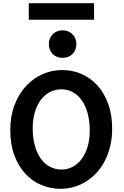

<svg xmlns="http://www.w3.org/2000/svg" viewBox="-20 -1160 772 1192"><path d="M676.3 -361.3Q676.3 -302.7 664.1 -252.2Q651.9 -201.7 630.4 -160.2Q608.9 -118.7 579.1 -86.7Q549.3 -54.7 513.7 -32.7Q478 -10.7 438 0.7Q397.9 12.2 356.4 12.2Q293.5 12.2 236.6 -11.7Q179.7 -35.6 137 -82Q94.2 -128.4 69.1 -196Q43.9 -263.7 43.9 -351.6Q43.9 -439.5 70.6 -508.8Q97.2 -578.1 141.8 -626.2Q186.5 -674.3 244.6 -699.7Q302.7 -725.1 366.2 -725.1Q428.7 -725.1 484.9 -701.2Q541 -677.2 583.5 -630.9Q626 -584.5 651.1 -516.8Q676.3 -449.2 676.3 -361.3ZM537.1 -349.1Q537.1 -408.7 524.2 -456.3Q511.2 -503.9 487.8 -537.1Q464.4 -570.3 432.1 -587.9Q399.9 -605.5 361.3 -605.5Q322.8 -605.5 290 -588.6Q257.3 -571.8 233.6 -540.3Q210 -508.8 196.5 -464.1Q183.1 -419.4 183.1 -363.8Q183.1 -304.7 196 -257.3Q209 -210 232.7 -176.5Q256.3 -143.1 289.1 -125.2Q321.8 -107.4 361.3 -107.4Q397.9 -107.4 429.9 -123.8Q461.9 -140.1 485.8 -171.4Q509.8 -202.6 523.4 -247.3Q537.1 -292 537.1 -349.1ZM283.2 -886.2Q283.2 -904.8 289.6 -920.4Q295.9 -936 307.4 -947.5Q318.8 -959 334.5 -965.3Q350.1 -971.7 368.7 -971.7Q387.2 -971.7 402.8 -965.3Q418.5 -959 429.9 -947.5Q441.4 -936 447.8 -920.4Q454.1 -904.8 454.1 -886.2Q454.1 -867.2 447.8 -851.6Q441.4 -835.9 429.9 -824.5Q418.5 -813 402.8 -806.9Q387.2 -800.8 368.7 -800.8Q350.1 -800.8 334.5 -806.9Q318.8 -813 307.4 -824.5Q295.9 -835.9 289.6 -851.6Q283.2 -867.2 283.2 -886.2ZM158.7 -1140.1H564V-1037.6H158.7Z"/></svg>

Font: Andika New Basic
Style: Bold
Weight: 700
Designer: Victor Gaultney, Annie Olsen, Pablo Ugerman
Foundry: SIL International
Version: Version 5.500; ttfautohint (v1.8.3)